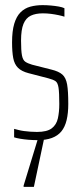

<svg xmlns="http://www.w3.org/2000/svg" viewBox="-20 -538 313 748"><path d="M127 8Q109 8 91 6.5Q73 5 58.5 2.5Q44 0 35 -3V-36Q43 -34 52.5 -31.5Q62 -29 73.5 -27.5Q85 -26 98 -25Q111 -24 124 -24Q163 -24 181.5 -38Q200 -52 205.5 -77Q211 -102 211 -133Q211 -177 208 -196.5Q205 -216 196 -222Q187 -228 168 -233L91 -253Q64 -260 50 -274Q36 -288 31.5 -312Q27 -336 27 -373Q27 -417 35.5 -445.5Q44 -474 60 -490Q76 -506 98 -512Q120 -518 146 -518Q162 -518 178.5 -516.5Q195 -515 209 -512.5Q223 -510 231 -506V-473Q222 -476 208 -479Q194 -482 178.5 -484Q163 -486 147 -486Q119 -486 100 -477Q81 -468 71.5 -445Q62 -422 62 -380Q62 -341 65.5 -322.5Q69 -304 78.5 -297.5Q88 -291 105 -286L180 -267Q209 -260 223 -247.5Q237 -235 241.5 -209Q246 -183 246 -133Q246 -97 239.5 -70Q233 -43 219 -26Q205 -9 182 -0.5Q159 8 127 8ZM72 190V185L134 -18H155V-13L112 190Z"/></svg>

Font: Saira UltraCondensed Thin
Style: Regular
Weight: 250
Width: 1
Designer: Hector Gatti with collaboration of the Omnibus-Type team
Foundry: Omnibus-Type
Version: Version 1.101